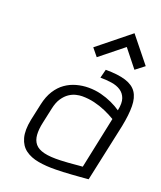

<svg xmlns="http://www.w3.org/2000/svg" viewBox="-135 -803 755 899"><g transform="rotate(20 242.5 -353.0)"><path d="M481 -589 379 -716 220 -588 251 -550 367 -643 437 -555ZM429 -350Q409 -364 383 -376Q357 -388 327.5 -395.5Q298 -403 265 -403Q235 -403 205.5 -395Q176 -387 151 -369.5Q126 -352 107.5 -323Q89 -294 80 -252L62 -169Q51 -114 61 -78Q71 -42 97.5 -22.5Q124 -3 163.5 4Q203 11 251 10Q266 10 286.5 9Q307 8 329 6.5Q351 5 370 3.5Q389 2 400.5 1Q412 0 411 0L473 -288Q485 -348 484.5 -390.5Q484 -433 466.5 -459Q449 -485 411 -497Q373 -509 311 -509L300 -466Q329 -466 356 -462Q383 -458 402 -445.5Q421 -433 429 -410.5Q437 -388 429 -350ZM419 -303 365 -46Q365 -46 360 -45.5Q355 -45 346 -44.5Q337 -44 323.5 -42.5Q310 -41 293.5 -40Q277 -39 257 -38Q206 -36 175 -43.5Q144 -51 129.5 -68.5Q115 -86 113 -113Q111 -140 119 -176L135 -250Q142 -284 156 -304.5Q170 -325 186.5 -336Q203 -347 220 -351Q237 -355 250 -355Q282 -355 311.5 -348Q341 -341 368.5 -329Q396 -317 419 -303Z"/></g></svg>

Font: Advent Pro
Style: Italic
Weight: 400
Italic angle: -12°
Designer: VivaRado, Andreas Kalpakidis
Foundry: VivaRado, Andreas Kalpakidis
Version: Version 3.000